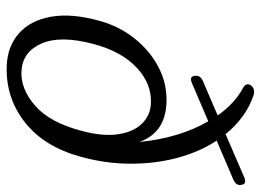

<svg xmlns="http://www.w3.org/2000/svg" viewBox="-122 -644 777 572"><g transform="rotate(90 266.0 -358.5)"><path d="M446.5 -207.5Q416.5 -100.5 344 -44Q271.5 12.5 178 9.5Q118.5 7.5 79.8 -27Q41 -61.5 30.2 -123.2Q19.5 -185 43 -268.5Q59 -326 95.2 -371.5Q131.5 -417 180.8 -442.8Q230 -468.5 285.5 -466.5Q376 -463.5 403.5 -385.5Q392 -503.5 342 -591L228.5 -542.5Q209 -534 206.5 -549.5Q203.5 -567 222 -575L324.5 -619Q288 -670.5 242.5 -694.5Q227 -703 233.5 -716Q242 -730.5 262.5 -726.5Q296.5 -715.5 326.2 -694Q356 -672.5 380 -642.5L508.5 -698Q529 -706.5 531 -690Q535 -674 515 -665.5L399.5 -616Q433 -565 450.8 -498.8Q468.5 -432.5 468.2 -358Q468 -283.5 446.5 -207.5ZM191 -34.5Q244.5 -31 295.2 -75Q346 -119 371 -216Q387.5 -279 380.2 -324Q373 -369 348.8 -393.5Q324.5 -418 290.5 -420Q230.5 -423.5 181.8 -377.5Q133 -331.5 111.5 -248.5Q85.5 -151.5 109.8 -95Q134 -38.5 191 -34.5Z"/></g></svg>

Font: Fraunces 9pt S100 Light
Style: Italic
Weight: 300
Italic angle: -16°
Version: Version 1.000; ttfautohint (v1.8.3)